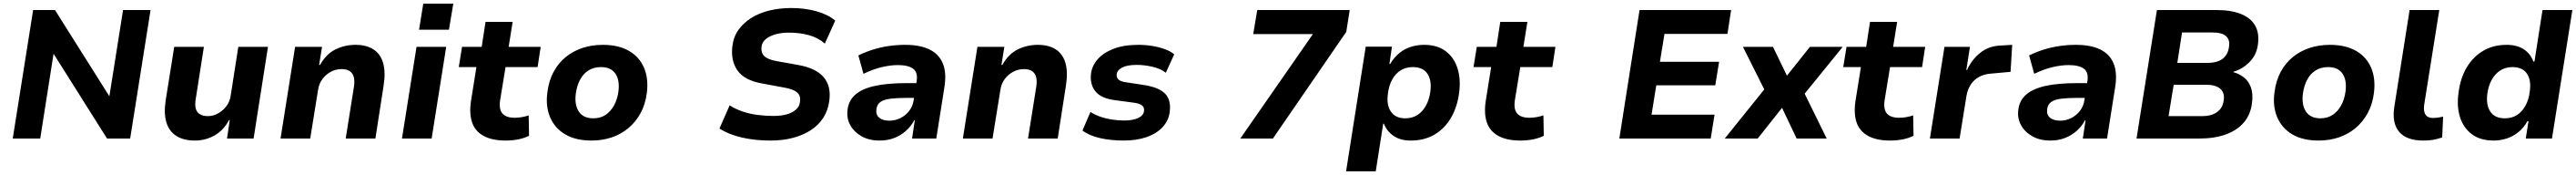

<svg xmlns="http://www.w3.org/2000/svg" viewBox="-20 -760 14152 960"><path d="M50 0 162 -705H282L580 -233H581L656 -705H807L695 0H568L275 -464H274L201 0Z M1050 11Q990 11 950 -13.5Q910 -38 894.5 -87Q879 -136 890 -209L937 -503H1100L1055 -216Q1050 -187 1055 -166Q1060 -145 1077 -134Q1094 -123 1122 -123Q1152 -123 1179 -138.5Q1206 -154 1224.5 -179Q1243 -204 1247 -234L1289 -503H1452L1373 0H1227L1242 -101H1238Q1208 -45 1158.5 -17Q1109 11 1050 11Z M1521 0 1601 -503H1749L1733 -404H1738Q1771 -463 1822 -488.5Q1873 -514 1933 -514Q1993 -514 2031.5 -489Q2070 -464 2084.5 -414.5Q2099 -365 2087 -289L2042 0H1879L1924 -283Q1929 -316 1923.5 -337Q1918 -358 1901.5 -369.5Q1885 -381 1856 -381Q1824 -381 1796 -365.5Q1768 -350 1750 -325Q1732 -300 1727 -266L1684 0Z M2282 -597 2305 -740H2470L2446 -597ZM2188 0 2268 -503H2431L2351 0Z M2758 11Q2682 11 2635.5 -15Q2589 -41 2573 -89Q2557 -137 2567 -205L2597 -392H2500L2518 -503H2626L2647 -640H2796L2774 -503H2950L2933 -392H2757L2727 -209Q2720 -159 2740.5 -136.5Q2761 -114 2807 -114Q2827 -114 2846.5 -117.5Q2866 -121 2884 -127L2886 -15Q2857 -1 2824.5 5Q2792 11 2758 11Z M3229 11Q3142 11 3084.5 -23Q3027 -57 3001.5 -117.5Q2976 -178 2987 -255Q2995 -318 3021 -366Q3047 -414 3087.5 -447Q3128 -480 3179.5 -497Q3231 -514 3291 -514Q3378 -514 3435.5 -480.5Q3493 -447 3518 -387.5Q3543 -328 3533 -250Q3525 -187 3498.5 -139Q3472 -91 3432 -57.5Q3392 -24 3340.5 -6.5Q3289 11 3229 11ZM3239 -111Q3278 -111 3306 -129.5Q3334 -148 3352.5 -181Q3371 -214 3377 -258Q3385 -320 3360.5 -356Q3336 -392 3281 -392Q3243 -392 3214 -374.5Q3185 -357 3167 -324Q3149 -291 3143 -247Q3135 -185 3159.5 -148Q3184 -111 3239 -111Z M4213 11Q4157 11 4104.5 3.5Q4052 -4 4008 -19Q3964 -34 3932 -55L3988 -182Q4021 -161 4060 -148Q4099 -135 4142 -129.5Q4185 -124 4228 -124Q4273 -124 4304.5 -133.5Q4336 -143 4354 -160.5Q4372 -178 4374 -200Q4378 -225 4369 -240.5Q4360 -256 4338 -265.5Q4316 -275 4280 -281L4167 -302Q4069 -319 4031 -373.5Q3993 -428 4003 -507Q4009 -558 4036.5 -596.5Q4064 -635 4107.5 -662Q4151 -689 4207 -702.5Q4263 -716 4326 -716Q4401 -716 4464 -698.5Q4527 -681 4568 -647L4511 -521Q4473 -554 4422 -567.5Q4371 -581 4313 -581Q4272 -581 4239 -571.5Q4206 -562 4186 -545Q4166 -528 4163 -504Q4159 -471 4178.5 -452Q4198 -433 4250 -424L4362 -404Q4461 -387 4504 -337Q4547 -287 4535 -205Q4528 -153 4501.5 -112.5Q4475 -72 4431.5 -44.5Q4388 -17 4333 -3Q4278 11 4213 11Z M4812 11Q4754 11 4712.5 -12.5Q4671 -36 4650 -74.5Q4629 -113 4636 -160Q4642 -209 4678.5 -241Q4715 -273 4784.5 -288.5Q4854 -304 4959 -304H5033L5021 -223H4959Q4907 -223 4871 -218.5Q4835 -214 4816 -200.5Q4797 -187 4794 -160Q4790 -131 4809.5 -114.5Q4829 -98 4866 -98Q4897 -98 4925.5 -112Q4954 -126 4974 -151.5Q4994 -177 4999 -212L5015 -314Q5023 -362 4996.5 -382.5Q4970 -403 4912 -403Q4872 -403 4824.5 -392Q4777 -381 4723 -355L4695 -456Q4734 -475 4775.5 -488Q4817 -501 4861.5 -507.5Q4906 -514 4952 -514Q5033 -514 5085 -489Q5137 -464 5158.5 -413Q5180 -362 5168 -284L5123 0H4990L5005 -100H5002Q4983 -65 4954.5 -40.5Q4926 -16 4890.5 -2.5Q4855 11 4812 11Z M5269 0 5349 -503H5497L5481 -404H5486Q5519 -463 5570 -488.5Q5621 -514 5681 -514Q5741 -514 5779.5 -489Q5818 -464 5832.5 -414.5Q5847 -365 5835 -289L5790 0H5627L5672 -283Q5677 -316 5671.5 -337Q5666 -358 5649.5 -369.5Q5633 -381 5604 -381Q5572 -381 5544 -365.5Q5516 -350 5498 -325Q5480 -300 5475 -266L5432 0Z M6153 11Q6081 11 6022 -2.5Q5963 -16 5926 -44L5970 -146Q5994 -130 6025 -119.5Q6056 -109 6089.5 -104Q6123 -99 6153 -99Q6205 -99 6233 -113Q6261 -127 6264 -150Q6267 -169 6255 -180Q6243 -191 6213 -196L6101 -211Q6027 -221 5996.5 -259.5Q5966 -298 5973 -357Q5979 -400 6009.5 -435Q6040 -470 6096 -492Q6152 -514 6233 -514Q6272 -514 6309 -508Q6346 -502 6378 -490.5Q6410 -479 6430 -462L6384 -361Q6356 -383 6311.5 -393.5Q6267 -404 6224 -404Q6171 -404 6144 -389.5Q6117 -375 6114 -353Q6112 -335 6123.5 -324Q6135 -313 6163 -309L6268 -293Q6348 -280 6381 -245Q6414 -210 6405 -144Q6399 -98 6366 -62.5Q6333 -27 6278.5 -8Q6224 11 6153 11Z M6793 0 7228 -625 7230 -573H6864L6886 -705H7394L7375 -585L6972 0Z M7374 180 7482 -504H7626L7612 -409H7616Q7639 -447 7668 -470Q7697 -493 7731.5 -503.5Q7766 -514 7803 -514Q7875 -514 7921 -479.5Q7967 -445 7986 -385.5Q8005 -326 7995 -251Q7985 -174 7951 -115Q7917 -56 7861 -22.5Q7805 11 7729 11Q7672 11 7635 -14.5Q7598 -40 7582 -81L7578 -82L7537 180ZM7699 -111Q7738 -111 7766.5 -129.5Q7795 -148 7813 -181Q7831 -214 7837 -258Q7845 -320 7820.5 -356Q7796 -392 7741 -392Q7703 -392 7674.5 -374.5Q7646 -357 7627.5 -324Q7609 -291 7604 -247Q7595 -185 7620 -148Q7645 -111 7699 -111Z M8332 11Q8256 11 8209.5 -15Q8163 -41 8147 -89Q8131 -137 8141 -205L8171 -392H8074L8092 -503H8200L8221 -640H8370L8348 -503H8524L8507 -392H8331L8301 -209Q8294 -159 8314.5 -136.5Q8335 -114 8381 -114Q8401 -114 8420.5 -117.5Q8440 -121 8458 -127L8460 -15Q8431 -1 8398.5 5Q8366 11 8332 11Z M8875 0 8986 -705H9489L9469 -574H9123L9098 -421H9423L9402 -292H9078L9052 -131H9398L9377 0Z M9454 0 9695 -299 9702 -208 9554 -503H9719L9796 -344H9795L9922 -503H10102L9862 -208L9867 -299L10014 0H9849L9768 -170H9770L9635 0Z M10363 11Q10287 11 10240.5 -15Q10194 -41 10178 -89Q10162 -137 10172 -205L10202 -392H10105L10123 -503H10231L10252 -640H10401L10379 -503H10555L10538 -392H10362L10332 -209Q10325 -159 10345.5 -136.5Q10366 -114 10412 -114Q10432 -114 10451.5 -117.5Q10471 -121 10489 -127L10491 -15Q10462 -1 10429.5 5Q10397 11 10363 11Z M10581 0 10661 -503H10801L10781 -376H10785Q10810 -432 10856.5 -469.5Q10903 -507 10966 -510L11033 -514L11024 -366L10915 -356Q10877 -353 10849 -337Q10821 -321 10804.5 -294.5Q10788 -268 10782 -235L10744 0Z M11243 11Q11185 11 11143.5 -12.5Q11102 -36 11081 -74.5Q11060 -113 11067 -160Q11073 -209 11109.5 -241Q11146 -273 11215.5 -288.5Q11285 -304 11390 -304H11464L11452 -223H11390Q11338 -223 11302 -218.5Q11266 -214 11247 -200.5Q11228 -187 11225 -160Q11221 -131 11240.5 -114.5Q11260 -98 11297 -98Q11328 -98 11356.5 -112Q11385 -126 11405 -151.5Q11425 -177 11430 -212L11446 -314Q11454 -362 11427.5 -382.5Q11401 -403 11343 -403Q11303 -403 11255.5 -392Q11208 -381 11154 -355L11126 -456Q11165 -475 11206.5 -488Q11248 -501 11292.5 -507.5Q11337 -514 11383 -514Q11464 -514 11516 -489Q11568 -464 11589.5 -413Q11611 -362 11599 -284L11554 0H11421L11436 -100H11433Q11414 -65 11385.5 -40.5Q11357 -16 11321.5 -2.5Q11286 11 11243 11Z M11716 0 11828 -705H12154Q12235 -705 12289 -683.5Q12343 -662 12367 -620.5Q12391 -579 12383 -518Q12376 -459 12336.5 -419.5Q12297 -380 12249 -367L12248 -364Q12279 -356 12305.5 -335.5Q12332 -315 12344.5 -280Q12357 -245 12350 -193Q12342 -130 12304.5 -87Q12267 -44 12205 -22Q12143 0 12060 0ZM11892 -123H12076Q12097 -123 12114.5 -126.5Q12132 -130 12146 -137.5Q12160 -145 12170.5 -155.5Q12181 -166 12187 -180Q12193 -194 12195 -210Q12198 -231 12193 -247Q12188 -263 12175.5 -273.5Q12163 -284 12144 -289.5Q12125 -295 12100 -295H11920ZM11940 -415H12105Q12160 -415 12189.5 -438Q12219 -461 12224 -504Q12230 -542 12207.5 -562Q12185 -582 12130 -582H11966Z M12716 11Q12629 11 12571.5 -23Q12514 -57 12488.5 -117.5Q12463 -178 12474 -255Q12482 -318 12508 -366Q12534 -414 12574.5 -447Q12615 -480 12666.5 -497Q12718 -514 12778 -514Q12865 -514 12922.5 -480.5Q12980 -447 13005 -387.5Q13030 -328 13020 -250Q13012 -187 12985.5 -139Q12959 -91 12919 -57.5Q12879 -24 12827.5 -6.5Q12776 11 12716 11ZM12726 -111Q12765 -111 12793 -129.5Q12821 -148 12839.5 -181Q12858 -214 12864 -258Q12872 -320 12847.5 -356Q12823 -392 12768 -392Q12730 -392 12701 -374.5Q12672 -357 12654 -324Q12636 -291 12630 -247Q12622 -185 12646.5 -148Q12671 -111 12726 -111Z M13291 11Q13199 11 13158.5 -37Q13118 -85 13132 -174L13216 -705H13379L13296 -185Q13293 -162 13297 -146Q13301 -130 13312.5 -121.5Q13324 -113 13344 -113Q13359 -113 13372.5 -115Q13386 -117 13400 -120L13395 -6Q13368 3 13345 7Q13322 11 13291 11Z M13678 11Q13604 11 13557.5 -24Q13511 -59 13492.5 -118.5Q13474 -178 13485 -253Q13495 -332 13530 -390.5Q13565 -449 13620.5 -481.5Q13676 -514 13749 -514Q13807 -514 13844 -489Q13881 -464 13896 -422L13902 -423L13946 -705H14110L13998 0H13854L13869 -95H13863Q13843 -59 13814 -35.5Q13785 -12 13750 -0.5Q13715 11 13678 11ZM13739 -111Q13778 -111 13806 -129Q13834 -147 13852.5 -180.5Q13871 -214 13876 -258Q13885 -320 13860.5 -356Q13836 -392 13781 -392Q13744 -392 13715 -374Q13686 -356 13667.5 -323Q13649 -290 13643 -246Q13635 -184 13659.5 -147.5Q13684 -111 13739 -111Z"/></svg>

Font: Nunito Sans 7pt ExtraBold
Style: Italic
Weight: 800
Italic angle: -9°
Designer: Vernon Adams
Foundry: Vernon Adams
Version: Version 3.101;gftools[0.9.27]